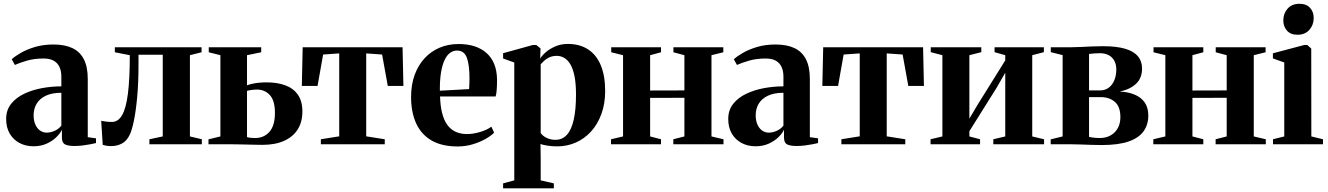

<svg xmlns="http://www.w3.org/2000/svg" viewBox="-20 -762 7013 1014"><path d="M157 10.5Q115.5 10.5 83 -6.8Q50.5 -24 31.5 -56.2Q12.5 -88.5 12.5 -133.5Q12.5 -181 39 -214Q65.5 -247 108.5 -267.2Q151.5 -287.5 202.8 -296.8Q254 -306 304 -306V-358Q304 -386.5 294.2 -408Q284.5 -429.5 264 -441.2Q243.5 -453 210 -453Q160 -453 120.8 -441.2Q81.5 -429.5 58.5 -419L42 -449Q58.5 -464.5 89.5 -482.5Q120.5 -500.5 164.2 -513.8Q208 -527 262.5 -527Q322 -527 362.2 -508Q402.5 -489 423 -448.8Q443.5 -408.5 443.5 -345V-37.5L487 -31.5V-6.5Q476.5 -4 458 -0.2Q439.5 3.5 417.5 6.2Q395.5 9 373 9Q341 9 324 0.8Q307 -7.5 307 -36V-76.5Q298 -57.5 277.2 -37.2Q256.5 -17 226 -3.2Q195.5 10.5 157 10.5ZM226.5 -61.5Q247 -61.5 268.5 -71Q290 -80.5 304 -98.5V-272Q255 -272 222.5 -256.8Q190 -241.5 173.8 -214.8Q157.5 -188 157.5 -153Q157.5 -125.5 166.5 -104.8Q175.5 -84 191.2 -72.8Q207 -61.5 226.5 -61.5Z M567.5 9.5Q551.5 9.5 540.8 7.5Q530 5.5 522.5 3L514.5 -124Q525 -121.5 540.2 -119.8Q555.5 -118 571 -118Q604.5 -118 625.2 -154.5Q646 -191 655.8 -269Q665.5 -347 665.5 -470.5L586.5 -486V-512.5H1044.5V-486L983 -470.5V-41.5L1046 -26.5V0H769V-26.5L839.5 -41.5V-473H711.5V-424Q711.5 -322 704.2 -246.2Q697 -170.5 686.5 -121.5Q676 -72.5 665.5 -51Q649.5 -17.5 624 -4Q598.5 9.5 567.5 9.5Z M1081 0V-26L1144 -41.5V-470.5L1082.5 -486V-512.5H1359.5V-486L1284.5 -470.5V-311.5Q1297 -316 1312.2 -319.5Q1327.5 -323 1346.5 -325Q1365.5 -327 1388.5 -327Q1444 -327 1486.5 -311.5Q1529 -296 1553 -262Q1577 -228 1577 -173Q1577 -117.5 1552 -78.2Q1527 -39 1480 -18Q1433 3 1366.5 3Q1355 3 1333.8 2.5Q1312.5 2 1288 1.5Q1263.5 1 1241.2 0.5Q1219 0 1204.5 0ZM1327 -33Q1374 -33 1403 -65.8Q1432 -98.5 1432 -166Q1432 -231 1405 -260Q1378 -289 1337.5 -289Q1323.5 -289 1308.8 -287Q1294 -285 1284.5 -282V-38Q1292 -35.5 1303.5 -34.2Q1315 -33 1327 -33Z M1674.5 0V-26.5L1771.5 -42V-480L1686.5 -474L1657 -308H1574L1578.5 -512.5H2106L2110.5 -308H2028L1998 -474L1914 -480V-42L2012 -26.5V0Z M2397.5 11.5Q2313 11.5 2258.5 -20.5Q2204 -52.5 2177.5 -111.2Q2151 -170 2151 -249.5Q2151 -315 2170 -366.8Q2189 -418.5 2223 -455Q2257 -491.5 2302.5 -510.5Q2348 -529.5 2402 -529.5Q2496.5 -529.5 2550 -481.5Q2603.5 -433.5 2605 -342.5Q2605 -309.5 2603.2 -287.2Q2601.5 -265 2597.5 -252.5H2304Q2305.5 -203 2314.8 -165.8Q2324 -128.5 2341.5 -103.8Q2359 -79 2385.2 -66.5Q2411.5 -54 2446.5 -54Q2479.5 -54 2516.5 -65.2Q2553.5 -76.5 2575 -93L2589.5 -61.5Q2574.5 -45.5 2544.8 -28.5Q2515 -11.5 2476.8 0Q2438.5 11.5 2397.5 11.5ZM2303 -283 2457.5 -291.5Q2458.5 -306 2458.8 -319.5Q2459 -333 2459.5 -347.5Q2459.5 -419.5 2445.5 -457.2Q2431.5 -495 2393.5 -495Q2373.5 -495 2356.8 -482.8Q2340 -470.5 2327.8 -444.5Q2315.5 -418.5 2309 -378.5Q2302.5 -338.5 2303 -283Z M2637 232.5V206.5L2696 190.5V-432L2637 -453V-481L2794.5 -524.5H2812L2834.5 -506.5L2833 -452Q2840.5 -467 2861.2 -485.2Q2882 -503.5 2912.2 -516.8Q2942.5 -530 2978.5 -530Q3041.5 -530 3085.8 -501.2Q3130 -472.5 3153 -417Q3176 -361.5 3176 -281.5Q3176 -214.5 3156.2 -160.2Q3136.5 -106 3101.8 -67.8Q3067 -29.5 3021 -9.2Q2975 11 2922.5 11Q2895.5 11 2870.5 7Q2845.5 3 2834.5 -1.5L2835.5 70.5V190.5L2905 206.5V232.5ZM2913 -23.5Q2949.5 -23.5 2973.8 -50Q2998 -76.5 3010 -129.8Q3022 -183 3022 -262.5Q3022 -320 3014.2 -359Q3006.5 -398 2992.5 -421.8Q2978.5 -445.5 2960 -456.2Q2941.5 -467 2921 -467Q2897.5 -467 2880.5 -458.8Q2863.5 -450.5 2852.8 -440.2Q2842 -430 2835.5 -422.5V-60Q2844.5 -45 2866.2 -34.2Q2888 -23.5 2913 -23.5Z M3207 0V-26.5L3270.5 -41.5V-470.5L3208 -486V-512.5H3471V-486L3413.5 -470.5V-284L3594.5 -284.5V-470.5L3536.5 -486V-512.5H3800V-486L3737.5 -470.5V-41.5L3801 -26.5V0H3536V-26.5L3594.5 -41.5V-245.5L3413.5 -245V-41.5L3471 -26.5V0Z M3970.5 10.5Q3929 10.5 3896.5 -6.8Q3864 -24 3845 -56.2Q3826 -88.5 3826 -133.5Q3826 -181 3852.5 -214Q3879 -247 3922 -267.2Q3965 -287.5 4016.2 -296.8Q4067.5 -306 4117.5 -306V-358Q4117.5 -386.5 4107.8 -408Q4098 -429.5 4077.5 -441.2Q4057 -453 4023.5 -453Q3973.5 -453 3934.2 -441.2Q3895 -429.5 3872 -419L3855.5 -449Q3872 -464.5 3903 -482.5Q3934 -500.5 3977.8 -513.8Q4021.5 -527 4076 -527Q4135.5 -527 4175.8 -508Q4216 -489 4236.5 -448.8Q4257 -408.5 4257 -345V-37.5L4300.5 -31.5V-6.5Q4290 -4 4271.5 -0.2Q4253 3.5 4231 6.2Q4209 9 4186.5 9Q4154.5 9 4137.5 0.8Q4120.5 -7.5 4120.5 -36V-76.5Q4111.5 -57.5 4090.8 -37.2Q4070 -17 4039.5 -3.2Q4009 10.5 3970.5 10.5ZM4040 -61.5Q4060.5 -61.5 4082 -71Q4103.5 -80.5 4117.5 -98.5V-272Q4068.5 -272 4036 -256.8Q4003.5 -241.5 3987.2 -214.8Q3971 -188 3971 -153Q3971 -125.5 3980 -104.8Q3989 -84 4004.8 -72.8Q4020.5 -61.5 4040 -61.5Z M4423.5 0V-26.5L4520.5 -42V-480L4435.5 -474L4406 -308H4323L4327.5 -512.5H4855L4859.5 -308H4777L4747 -474L4663 -480V-42L4761 -26.5V0Z M4894.5 0V-26.5L4957 -41.5V-470.5L4895.5 -486.5V-512.5H5162.5V-486.5L5099.5 -470.5V-135.5L5145.5 -213L5289 -443V-470.5L5232.5 -486.5V-512.5H5493V-486.5L5431.5 -470.5V-41.5L5494 -26.5V0H5226V-26.5L5289 -41.5V-378L5243 -298L5099.5 -69V-41.5L5156 -26.5V0Z M5798.5 4Q5772.5 4 5743.5 3Q5714.5 2 5687.2 1Q5660 0 5638.5 0H5529V-26L5592 -41.5V-471L5529.5 -486.5V-512.5H5639Q5661 -512.5 5689.5 -514Q5718 -515.5 5748.5 -516.8Q5779 -518 5805.5 -518Q5876 -518 5921.5 -504.8Q5967 -491.5 5989.2 -465.2Q6011.5 -439 6011.5 -400.5Q6011.5 -349.5 5980 -319.8Q5948.5 -290 5894 -278.5Q5938.5 -276.5 5972.5 -262.2Q6006.5 -248 6025.5 -220.8Q6044.5 -193.5 6044.5 -152Q6044.5 -104 6019.8 -69Q5995 -34 5941 -15Q5887 4 5798.5 4ZM5786.5 -33Q5836.5 -33 5866.8 -63.2Q5897 -93.5 5897 -144Q5897 -198.5 5868 -223.8Q5839 -249 5794.5 -249H5731.5V-39Q5738 -37.5 5746.5 -36.2Q5755 -35 5765.2 -34Q5775.5 -33 5786.5 -33ZM5731.5 -284.5H5789Q5817.5 -284.5 5836.8 -299.8Q5856 -315 5865.8 -340Q5875.5 -365 5875.5 -395Q5875.5 -421.5 5865.2 -440.8Q5855 -460 5835.5 -470.5Q5816 -481 5789 -481Q5772 -481 5757.8 -479.8Q5743.5 -478.5 5731.5 -477Z M6071 0V-26.5L6134.5 -41.5V-470.5L6072 -486V-512.5H6335V-486L6277.5 -470.5V-284L6458.5 -284.5V-470.5L6400.5 -486V-512.5H6664V-486L6601.5 -470.5V-41.5L6665 -26.5V0H6400V-26.5L6458.5 -41.5V-245.5L6277.5 -245V-41.5L6335 -26.5V0Z M6703 0V-26.5L6762.5 -41.5V-432L6702.5 -453.5V-480.5L6868.5 -524.5H6884L6905 -505.5L6905.5 -41.5L6967 -26.5V0ZM6831.5 -578.5Q6796 -578.5 6776.8 -600.2Q6757.5 -622 6757.5 -654Q6757.5 -691 6780.2 -716.5Q6803 -742 6843 -742H6844Q6879 -742 6898.5 -720.8Q6918 -699.5 6918 -667Q6918 -630.5 6895.2 -604.5Q6872.5 -578.5 6832.5 -578.5Z"/></svg>

Font: Merriweather 120pt
Style: Bold
Weight: 700
Designer: Eben Sorkin
Foundry: Eben Sorkin
Version: Version 2.100